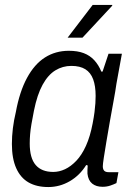

<svg xmlns="http://www.w3.org/2000/svg" viewBox="-20 -743 533 775"><path d="M175 12Q128 12 95.5 -6.5Q63 -25 45.5 -64Q28 -103 28 -162Q28 -193 32 -225.5Q36 -258 44 -291Q59 -373 89 -428.5Q119 -484 161.5 -511Q204 -538 258 -538Q293 -538 318 -528.5Q343 -519 360.5 -500Q378 -481 389 -454H394L418 -526H472L450 -405Q446 -376 438.5 -336Q431 -296 423.5 -253Q416 -210 409.5 -171.5Q403 -133 399 -106.5Q395 -80 395 -72Q395 -60 400.5 -54Q406 -48 419 -48H458L450 -4Q440 1 425.5 6Q411 11 394 11Q368 11 352 -2Q336 -15 333 -42Q333 -49 333 -57.5Q333 -66 334 -75L328 -77Q302 -35 261.5 -11.5Q221 12 175 12ZM195 -49Q219 -49 242.5 -60Q266 -71 288 -94Q310 -117 327 -154.5Q344 -192 354 -245Q359 -271 361.5 -290.5Q364 -310 365 -326Q366 -342 366 -356Q366 -396 356 -423Q346 -450 324.5 -463.5Q303 -477 268 -477Q233 -477 203.5 -459Q174 -441 152 -401Q130 -361 117 -296Q111 -266 107 -242.5Q103 -219 101.5 -200Q100 -181 100 -164Q100 -105 124 -77Q148 -49 195 -49ZM253 -591 354 -723H433V-720L313 -591Z"/></svg>

Font: Archivo SemiCondensed Light
Style: Italic
Weight: 300
Width: 4
Italic angle: -10°
Designer: Hector Gatti
Foundry: Omnibus-Type
Version: Version 2.001